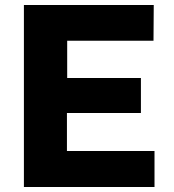

<svg xmlns="http://www.w3.org/2000/svg" viewBox="-20 -743 691 763"><path d="M75 0H594V-143H246V-294H540V-433H247V-581H590L591 -723H75Z"/></svg>

Font: United Sans ExtraBold
Style: Regular
Weight: 800
Designer: Pablo Impallari, Rodrigo Fuenzalida (Modified by Dan O. Williams)
Version: Version 1.000;PS 001.000;hotconv 1.0.88;makeotf.lib2.5.64775